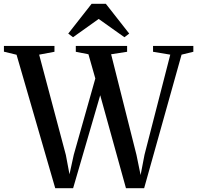

<svg xmlns="http://www.w3.org/2000/svg" viewBox="-40 -983 1030 1003"><path d="M-19.5 -713V-743H244.5V-712.5L164.5 -697.5L304 -173.5L323 -72.5L345.5 -175L458 -573L422 -699.5L356 -712.5V-743H624V-712.5L540.5 -699.5L673 -173.5L694.5 -68.5L715 -175L849.5 -697.5L759.5 -712.5V-743H970V-712.5L908.5 -697.5L713 0H618L483.5 -485.5L342 0H248.5L46.5 -697ZM341.5 -788.5 316.5 -807.5 438.5 -963H513L635 -807.5L610 -788.5L475.5 -884Z"/></svg>

Font: Merriweather 96pt Medium
Style: Regular
Weight: 500
Version: Version 2.100